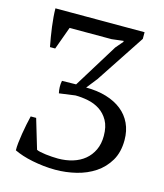

<svg xmlns="http://www.w3.org/2000/svg" viewBox="-103 -741 707 830"><g transform="rotate(15 250.5 -326.0)"><path d="M259.3 -366.2Q309.6 -366.2 350.1 -354Q390.6 -341.8 419.2 -319.1Q447.8 -296.4 463.1 -263.7Q478.5 -231 478.5 -189.5Q478.5 -135.3 456.1 -97.2Q433.6 -59.1 397.2 -34.9Q360.8 -10.7 314.9 0.5Q269 11.7 221.7 11.7Q195.3 11.7 169.2 8.8Q143.1 5.9 118.7 1Q94.2 -3.9 73.2 -10.7Q52.2 -17.6 36.1 -25.4Q35.6 -40 37.8 -59.8Q40 -79.6 43.5 -101.1Q46.9 -122.6 51.3 -144Q55.7 -165.5 60.1 -183.6H84.5L124 -51.3Q129.4 -48.3 140.6 -45.9Q151.9 -43.5 165.8 -41.7Q179.7 -40 194.1 -39.1Q208.5 -38.1 220.7 -38.1Q255.9 -38.1 286.4 -47.4Q316.9 -56.6 339.1 -75Q361.3 -93.3 374.3 -120.6Q387.2 -147.9 387.2 -183.6Q387.2 -225.1 372.1 -252Q356.9 -278.8 333.3 -294.2Q309.6 -309.6 280.5 -315.4Q251.5 -321.3 223.6 -321.3L151.9 -311.5Q148.9 -324.7 148.4 -338.9Q147.9 -353 150.9 -367.2L213.9 -368.2L335.9 -565.9L363.8 -598.6V-603L311.5 -596.7H123.5L86.4 -494.6H63Q59.1 -514.6 55.4 -536.9Q51.8 -559.1 48.8 -581.3Q45.9 -603.5 44.2 -624.5Q42.5 -645.5 42.5 -662.6H441.4V-632.8L297.4 -414.6Z"/></g></svg>

Font: PT Astra Serif
Style: Regular
Weight: 400
Designer: A.Korolkova, I. Chaeva
Foundry: ParaType Ltd
Version: Version 1.002